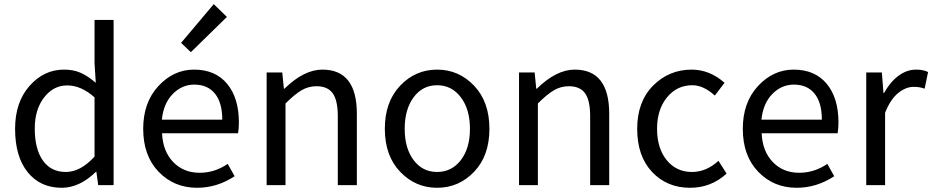

<svg xmlns="http://www.w3.org/2000/svg" viewBox="-20 -892 4491 925"><path d="M277.3 12.7Q173.8 12.7 113.3 -62.5Q52.7 -137.7 52.7 -271.5Q52.7 -399.4 122.1 -478Q191.4 -556.6 288.1 -556.6Q334 -556.6 368.2 -541.5Q402.3 -526.4 441.4 -493.2L435.5 -586.9V-795.9H527.3V0H453.1L444.3 -64.5H442.4Q363.3 12.7 277.3 12.7ZM435.5 -137.7V-422.9Q371.1 -480.5 303.7 -480.5Q237.3 -480.5 192.4 -422.4Q147.5 -364.3 147.5 -272.5Q147.5 -173.8 186.5 -118.7Q225.6 -63.5 296.9 -63.5Q368.2 -63.5 435.5 -137.7Z M929.7 12.7Q818.4 12.7 744.1 -64.5Q669.9 -141.6 669.9 -271.5Q669.9 -398.4 743.2 -477.5Q816.4 -556.6 915 -556.6Q1017.6 -556.6 1074.2 -488.3Q1130.9 -419.9 1130.9 -301.8Q1130.9 -275.4 1127 -250H760.7Q764.6 -163.1 814.5 -111.3Q864.3 -59.6 941.4 -59.6Q1014.6 -59.6 1077.1 -102.5L1110.4 -43Q1025.4 12.7 929.7 12.7ZM759.8 -315.4H1050.8Q1050.8 -397.5 1015.6 -440.9Q980.5 -484.4 916 -484.4Q856.4 -484.4 812 -439Q767.6 -393.6 759.8 -315.4ZM899.4 -640.6 852.5 -685.5 1009.8 -872.1 1073.2 -810.5Z M1264.6 0V-543H1339.8L1347.7 -464.8H1350.6Q1444.3 -556.6 1533.2 -556.6Q1699.2 -556.6 1699.2 -343.8V0H1607.4V-332Q1607.4 -408.2 1583 -442.4Q1558.6 -476.6 1504.9 -476.6Q1465.8 -476.6 1432.6 -457Q1399.4 -437.5 1355.5 -393.6V0Z M2264.2 -64.5Q2190.4 12.7 2085.9 12.7Q1981.4 12.7 1907.7 -64.5Q1834 -141.6 1834 -271.5Q1834 -401.4 1907.7 -479Q1981.4 -556.6 2085.9 -556.6Q2190.4 -556.6 2264.2 -479Q2337.9 -401.4 2337.9 -271.5Q2337.9 -141.6 2264.2 -64.5ZM1972.7 -120.6Q2015.6 -63.5 2085.9 -63.5Q2156.2 -63.5 2200.2 -120.6Q2244.1 -177.7 2244.1 -271.5Q2244.1 -365.2 2200.2 -423.3Q2156.2 -481.4 2085.9 -481.4Q2015.6 -481.4 1972.7 -423.3Q1929.7 -365.2 1929.7 -271.5Q1929.7 -177.7 1972.7 -120.6Z M2480.5 0V-543H2555.7L2563.5 -464.8H2566.4Q2660.2 -556.6 2749 -556.6Q2915 -556.6 2915 -343.8V0H2823.2V-332Q2823.2 -408.2 2798.8 -442.4Q2774.4 -476.6 2720.7 -476.6Q2681.6 -476.6 2648.4 -457Q2615.2 -437.5 2571.3 -393.6V0Z M3304.7 12.7Q3193.4 12.7 3121.6 -63.5Q3049.8 -139.6 3049.8 -271.5Q3049.8 -402.3 3126.5 -479.5Q3203.1 -556.6 3312.5 -556.6Q3398.4 -556.6 3470.7 -493.2L3423.8 -431.6Q3369.1 -481.4 3315.4 -481.4Q3241.2 -481.4 3193.4 -422.9Q3145.5 -364.3 3145.5 -271.5Q3145.5 -177.7 3191.9 -120.6Q3238.3 -63.5 3313.5 -63.5Q3382.8 -63.5 3441.4 -117.2L3480.5 -55.7Q3406.2 12.7 3304.7 12.7Z M3818.4 12.7Q3707 12.7 3632.8 -64.5Q3558.6 -141.6 3558.6 -271.5Q3558.6 -398.4 3631.8 -477.5Q3705.1 -556.6 3803.7 -556.6Q3906.2 -556.6 3962.9 -488.3Q4019.5 -419.9 4019.5 -301.8Q4019.5 -275.4 4015.6 -250H3649.4Q3653.3 -163.1 3703.1 -111.3Q3752.9 -59.6 3830.1 -59.6Q3903.3 -59.6 3965.8 -102.5L3999 -43Q3914.1 12.7 3818.4 12.7ZM3648.4 -315.4H3939.5Q3939.5 -397.5 3904.3 -440.9Q3869.1 -484.4 3804.7 -484.4Q3745.1 -484.4 3700.7 -439Q3656.2 -393.6 3648.4 -315.4Z M4153.3 0V-543H4228.5L4236.3 -444.3H4239.3Q4268.6 -497.1 4308.6 -526.9Q4348.6 -556.6 4393.6 -556.6Q4428.7 -556.6 4451.2 -544.9L4434.6 -464.8Q4412.1 -473.6 4381.8 -473.6Q4343.8 -473.6 4306.6 -443.4Q4269.5 -413.1 4244.1 -348.6V0Z"/></svg>

Font: irohakakuC Regular
Style: Regular
Weight: 400
Designer: [Source Han Sans]
Ryoko NISHIZUKA Ë•øÂ°öÊ∂ºÂ≠ê (kana & ideographs); Paul D. Hunt (Latin, Greek & Cyrillic); Wenlong ZHAN
Version: Version 1.001.20160904